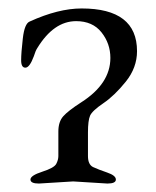

<svg xmlns="http://www.w3.org/2000/svg" viewBox="-20 -431 368 454"><path d="M234 3 153 -2 72 3Q52 3 52 -6.5Q52 -16 80 -25Q108 -34 113 -43.5Q118 -53 118 -62V-120Q118 -143 129.5 -156Q141 -169 172 -189Q241 -233 241 -294Q241 -328 220 -354.5Q199 -381 160 -381Q107 -381 68 -317Q64 -311 60 -298Q50 -271 40 -271Q30 -271 30 -288.5Q30 -306 34 -340.5Q38 -375 50 -380Q118 -411 173 -411Q304 -411 304 -310Q304 -271 277.5 -238Q251 -205 224.5 -187Q198 -169 193 -157.5Q188 -146 188 -118V-62Q188 -42 200 -36Q213 -30 233.5 -23Q254 -16 254 -6.5Q254 3 234 3Z"/></svg>

Font: EB Garamond
Style: Regular
Weight: 400
Version: Version 0.012